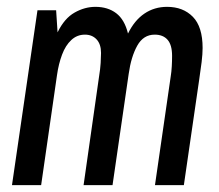

<svg xmlns="http://www.w3.org/2000/svg" viewBox="-20 -541 640 561"><path d="M15 0 89.5 -511H144L148.2 -446.5Q168.2 -487.5 197.9 -504.2Q227.5 -521 258.8 -521Q295 -521 319.5 -502.4Q344 -483.8 354 -443Q373 -481.8 402.1 -501.4Q431.2 -521 468.2 -521Q515 -521 543.5 -491.9Q572 -462.8 572 -400.8Q572 -383.2 569.1 -359.5Q566.2 -335.8 562 -308.2L517.2 0H432.8L479 -319Q481 -331 481.9 -346.8Q482.8 -362.5 482.8 -377.8Q482.8 -409.8 469.6 -424.8Q456.5 -439.8 432 -439.8Q399 -439.8 381 -407.5Q363 -375.2 356 -325L308.8 0H224.2L269.8 -320Q273 -339.2 274.1 -357Q275.2 -374.8 275.2 -386.2Q275.2 -412 262.2 -425.9Q249.2 -439.8 228.2 -439.8Q205.2 -439.8 188.4 -424.1Q171.5 -408.5 161.4 -381.5Q151.2 -354.5 146.5 -321.2L100.2 0Z"/></svg>

Font: Chivo Mono Medium
Style: Italic
Weight: 500
Italic angle: -8.05°
Monospace: yes
Designer: Hector Gatti
Foundry: Omnibus-Type
Version: Version 1.008